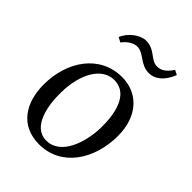

<svg xmlns="http://www.w3.org/2000/svg" viewBox="-211 -826 943 943"><g transform="rotate(45 260.5 -355.0)"><path d="M159.7 -625C179.7 -653.8 210 -669.9 232.9 -669.9C279.8 -669.9 303.7 -617.2 365.7 -617.2C400.9 -617.2 443.8 -642.1 468.8 -708L444.8 -720.2C422.9 -687 399.9 -668 368.7 -668.9C324.7 -669.9 303.7 -723.1 240.7 -721.2C203.6 -720.2 153.8 -685.1 134.8 -638.2ZM286.1 -511.2C132.3 -511.2 39.1 -375 39.1 -212.9C39.1 -88.9 99.1 11.2 231 11.2C386.2 11.2 476.1 -130.9 476.1 -292C476.1 -432.1 394 -511.2 286.1 -511.2ZM271 -474.1C369.1 -472.2 390.1 -355 388.2 -261.2C386.2 -164.1 346.2 -24.9 240.2 -26.9C147.9 -28.8 125 -153.8 127 -246.1C128.9 -374 182.1 -475.1 271 -474.1Z"/></g></svg>

Font: Lora Italic
Style: Regular
Weight: 400
Italic angle: -3°
Designer: Olga Karpushina, Alexei Vanyashin
Foundry: Cyreal
Version: Version 1.011;PS 001.011;hotconv 1.0.70;makeotf.lib2.5.58329